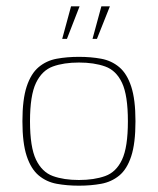

<svg xmlns="http://www.w3.org/2000/svg" viewBox="-20 -583 500 608"><path d="M230 5Q192 5 159.5 -1Q127 -7 102.5 -27.5Q78 -48 64.5 -89Q51 -130 51 -199Q51 -268 64.5 -309Q78 -350 102.5 -370.5Q127 -391 159.5 -397Q192 -403 230 -403Q268 -403 300.5 -397Q333 -391 357.5 -370.5Q382 -350 395.5 -309Q409 -268 409 -199Q409 -129 395.5 -88Q382 -47 357.5 -27Q333 -7 300.5 -1Q268 5 230 5ZM230 -13Q278 -13 313 -25.5Q348 -38 366.5 -77.5Q385 -117 385 -199Q385 -281 366.5 -320.5Q348 -360 313 -372.5Q278 -385 230 -385Q182 -385 147.5 -372.5Q113 -360 94 -320.5Q75 -281 75 -199Q75 -117 94 -77.5Q113 -38 147.5 -25.5Q182 -13 230 -13ZM273 -460 301 -563H328L287 -460ZM177 -460 205 -563H232L192 -460Z"/></svg>

Font: Genos Thin
Style: Regular
Weight: 100
Designer: Robert E. Leuschke
Foundry: Robert E. Leuschke
Version: Version 1.010